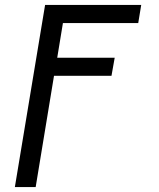

<svg xmlns="http://www.w3.org/2000/svg" viewBox="-20 -540 640 775"><path d="M40 215 162 -520H550L538 -447H234L211 -307H443L430 -234H198L124 215Z"/></svg>

Font: Iosevka Aile Oblique
Style: Regular
Weight: 400
Italic angle: -9°
Designer: Belleve Invis
Foundry: Belleve Invis
Version: Version 31.1.0; ttfautohint (v1.8.4)